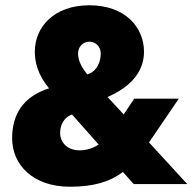

<svg xmlns="http://www.w3.org/2000/svg" viewBox="-20 -698 730 728"><path d="M487 0H690L545 -158L658 -324H489L449 -264L388 -330L394 -333C493 -378 526 -441 526 -502C526 -594 455 -678 319 -678C183 -678 112 -594 112 -502C112 -463 123 -415 166 -363L154 -359C69 -328 26 -265 26 -174C26 -73 105 10 245 10C332 10 394 -7 446 -46ZM282 -128C235 -128 208 -158 208 -194C208 -225 223 -250 246 -261L253 -264L354 -150C331 -135 307 -128 282 -128ZM276 -495C276 -522 296 -540 319 -540C342 -540 362 -522 362 -495C362 -463 347 -430 319 -419L311 -416C288 -444 276 -470 276 -495Z"/></svg>

Font: Gantari Black
Style: Regular
Weight: 900
Designer: Anugrah Pasau
Foundry: Lafontype
Version: Version 1.000